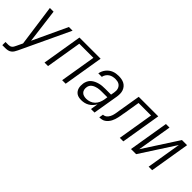

<svg xmlns="http://www.w3.org/2000/svg" viewBox="69 -1334 2355 2355"><g transform="rotate(45 1246.5 -156.5)"><path d="M-7 215V160H43Q56 160 68.5 156.5Q81 153 91 144.5Q101 136 107.5 124Q114 112 120 100L158 20L83 -520H147L204 -72L413 -520H477L174 124Q165 143 153.5 162Q142 181 124 194Q106 207 85 211Q64 215 43 215Z M510 0 596 -520H963L877 0H816L893 -465H648L571 0Z M1154 8Q1133 8 1112.5 4Q1092 0 1075.5 -10.5Q1059 -21 1047.5 -37Q1036 -53 1030.5 -72Q1025 -91 1024.5 -112Q1024 -133 1027 -154Q1031 -178 1042 -201.5Q1053 -225 1073 -242.5Q1093 -260 1116.5 -271Q1140 -282 1164.5 -288.5Q1189 -295 1213 -297Q1237 -299 1262 -299H1365L1373 -343Q1376 -360 1376 -377Q1376 -394 1371 -409.5Q1366 -425 1356.5 -437.5Q1347 -450 1333.5 -458Q1320 -466 1303.5 -469.5Q1287 -473 1270 -473Q1247 -473 1224.5 -468Q1202 -463 1182 -450Q1162 -437 1148.5 -416.5Q1135 -396 1131 -373H1070Q1074 -395 1083.5 -416.5Q1093 -438 1107.5 -456.5Q1122 -475 1141 -489.5Q1160 -504 1181.5 -512.5Q1203 -521 1225.5 -524.5Q1248 -528 1270 -528Q1296 -528 1321 -523.5Q1346 -519 1367.5 -507.5Q1389 -496 1404.5 -477Q1420 -458 1428 -435Q1436 -412 1436.5 -386Q1437 -360 1433 -334L1377 0H1316L1332 -98Q1319 -74 1299.5 -53Q1280 -32 1256 -18Q1232 -4 1206 2Q1180 8 1154 8ZM1185 -47Q1214 -47 1244 -57.5Q1274 -68 1296.5 -90Q1319 -112 1331.5 -140.5Q1344 -169 1349 -198L1356 -244H1262Q1244 -244 1227 -243Q1210 -242 1192.5 -238.5Q1175 -235 1158 -228.5Q1141 -222 1125.5 -211.5Q1110 -201 1100.5 -185Q1091 -169 1089 -152Q1085 -130 1089.5 -109Q1094 -88 1108 -73.5Q1122 -59 1142.5 -53Q1163 -47 1185 -47Z M1460 0 1469 -55Q1481 -55 1492.5 -59Q1504 -63 1514 -70.5Q1524 -78 1531.5 -88Q1539 -98 1545 -108.5Q1551 -119 1555 -130.5Q1559 -142 1562 -153.5Q1565 -165 1567 -176Q1569 -187 1571 -199Q1573 -214 1575.5 -230Q1578 -246 1581 -261L1624 -520H1963L1877 0H1816L1893 -465H1676L1641 -251Q1640 -250 1640 -248Q1640 -246 1639 -244Q1636 -224 1632.5 -204Q1629 -184 1624.5 -164Q1620 -144 1613.5 -124Q1607 -104 1597 -85Q1587 -66 1572.5 -49Q1558 -32 1540 -20Q1522 -8 1501 -4Q1480 0 1460 0Z M2010 0 2096 -520H2158L2083 -70L2374 -520H2463L2377 0H2316L2390 -450L2099 0Z"/></g></svg>

Font: Iosevka SS04 Light Oblique
Style: Regular
Weight: 300
Italic angle: -9°
Monospace: yes
Designer: Belleve Invis
Foundry: Belleve Invis
Version: Version 19.0.0; ttfautohint (v1.8.4)